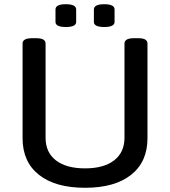

<svg xmlns="http://www.w3.org/2000/svg" viewBox="-20 -883 806 910"><path d="M383 7Q242 7 164.5 -54.5Q87 -116 87 -228V-677Q87 -689 98 -695.5Q109 -702 134 -702H150Q175 -702 185.5 -695.5Q196 -689 196 -677V-230Q196 -161 245 -123Q294 -85 383 -85Q472 -85 521 -123Q570 -161 570 -230V-677Q570 -689 581 -695.5Q592 -702 617 -702H633Q658 -702 668.5 -695.5Q679 -689 679 -677V-228Q679 -116 601.5 -54.5Q524 7 383 7ZM474 -755Q425 -755 425 -779V-838Q425 -863 474 -863Q523 -863 523 -838V-779Q523 -755 474 -755ZM292 -755Q243 -755 243 -779V-838Q243 -863 292 -863Q341 -863 341 -838V-779Q341 -755 292 -755Z"/></svg>

Font: Asap Semi Expanded Medium
Style: Regular
Weight: 500
Width: 6
Designer: Pablo Cosgaya
Foundry: Omnibus-Type
Version: Version 3.001; ttfautohint (v1.8.4.7-5d5b)